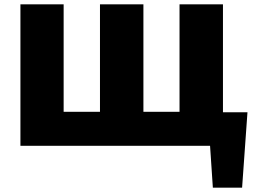

<svg xmlns="http://www.w3.org/2000/svg" viewBox="-20 -678 1175 893"><path d="M1131 -156 1106 195H970L957 0H75V-658H276V-158H445V-658H647V-158H815V-658H1017V-156Z"/></svg>

Font: Ysabeau Heavy
Style: Regular
Weight: 800
Designer: Christian Thalmann (Catharsis Fonts)
Version: Version 0.003